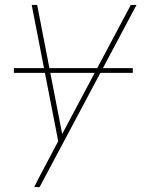

<svg xmlns="http://www.w3.org/2000/svg" viewBox="-20 -550 616 775"><path d="M118 205H140L531 -530H508L231 -9L130 -530H108L215 20L161 122Q150 143 139 163.5Q128 184 118 205ZM36 -256H516V-275H36Z"/></svg>

Font: Iosevka Sparkle Thin Oblique
Style: Regular
Weight: 100
Italic angle: -9°
Designer: Belleve Invis
Foundry: Belleve Invis
Version: Version 4.5.0; ttfautohint (v1.8.3)